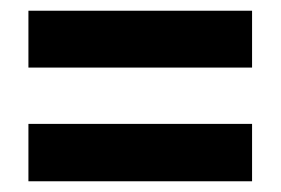

<svg xmlns="http://www.w3.org/2000/svg" viewBox="-20 -531 524 358"><path d="M33 -405V-511H450V-405ZM33 -193V-300H450V-193Z"/></svg>

Font: Noto Sans Display Condensed
Style: Bold
Weight: 700
Width: 3
Designer: Monotype Design Team
Foundry: Monotype Imaging Inc.
Version: Version 2.003